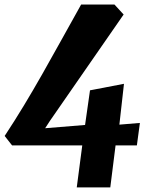

<svg xmlns="http://www.w3.org/2000/svg" viewBox="-32 -633 669 836"><path d="M20.5 0H326.2L302.2 183.1H448.2L471.2 0H564L577.1 -97.7L487.8 -90.3L507.8 -268.1L359.9 -239.7L338.4 -88.9L164.6 -74.7L185.5 -106.9L506.3 -569.8L466.3 -613.3H321.3C196.8 -391.1 106.4 -219.7 -11.7 -41Z"/></svg>

Font: Merriweather
Style: Heavy Italic
Weight: 900
Italic angle: -7.5°
Designer: Eben Sorkin
Foundry: Eben Sorkin
Version: Version 1.001